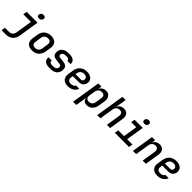

<svg xmlns="http://www.w3.org/2000/svg" viewBox="422 -2579 4555 4555"><g transform="rotate(45 2700.0 -301.0)"><path d="M441 -645C489 -645 522 -671 529 -713C535 -755 510 -782 463 -782C416 -782 382 -755 375 -713C369 -671 394 -645 441 -645ZM12 180H151C292 180 385 102 407 -34L489 -550H124L108 -452H365L299 -35C288 38 236 82 163 82H28Z M854 10C994 10 1087 -68 1109 -203L1132 -348C1152 -476 1079 -560 945 -560C804 -560 711 -482 690 -347L668 -203C648 -74 720 10 854 10ZM869 -85C797 -85 764 -126 776 -203L798 -347C810 -424 858 -465 930 -465C1002 -465 1035 -424 1023 -347L1001 -203C989 -126 941 -85 869 -85Z M1432 9H1476C1611 9 1689 -48 1706 -156C1722 -254 1681 -312 1586 -325L1454 -343C1417 -348 1400 -367 1406 -402C1413 -445 1449 -472 1506 -472H1551C1604 -472 1634 -446 1630 -410H1738C1748 -499 1680 -559 1565 -559H1520C1394 -559 1317 -504 1301 -401C1288 -315 1325 -258 1405 -247L1545 -227C1590 -221 1608 -199 1601 -155C1594 -108 1553 -80 1490 -80H1446C1385 -80 1355 -107 1362 -154H1255C1240 -52 1306 9 1432 9Z M2054 10C2178 10 2266 -46 2297 -143H2190C2175 -104 2129 -81 2069 -81C1995 -81 1956 -126 1970 -203L1977 -245H2175C2266 -245 2327 -292 2340 -379C2357 -486 2275 -560 2145 -560C2004 -560 1909 -480 1887 -340L1866 -210C1844 -75 1920 10 2054 10ZM1989 -324 1992 -347C2004 -428 2055 -475 2132 -475C2200 -475 2241 -436 2232 -379C2225 -339 2204 -324 2175 -324Z M2411 180H2519L2545 23L2563 -108C2567 -36 2617 10 2695 10C2809 10 2888 -66 2908 -198L2933 -353C2952 -477 2893 -560 2786 -560C2703 -560 2643 -520 2617 -448L2634 -550H2527ZM2672 -84C2603 -84 2569 -128 2581 -205L2603 -346C2615 -422 2663 -466 2732 -466C2802 -466 2837 -431 2825 -351L2801 -200C2788 -119 2742 -84 2672 -84Z M3040 0H3148L3203 -347C3215 -424 3264 -468 3333 -468C3399 -468 3433 -426 3421 -351L3366 0H3474L3532 -366C3551 -485 3492 -560 3383 -560C3301 -560 3239 -517 3217 -445L3235 -550L3264 -730H3156Z M3975 -645C4022 -645 4056 -671 4062 -713C4069 -755 4044 -782 3996 -782C3949 -782 3915 -755 3909 -713C3903 -671 3928 -645 3975 -645ZM3633 0H4109L4125 -98H3947L4019 -550H3745L3730 -452H3898L3842 -98H3649Z M4240 0H4348L4403 -347C4415 -424 4464 -468 4533 -468C4599 -468 4633 -426 4621 -350L4566 0H4674L4732 -366C4751 -485 4692 -560 4583 -560C4501 -560 4439 -517 4417 -445L4434 -550H4327Z M5054 10C5178 10 5266 -46 5297 -143H5190C5175 -104 5129 -81 5069 -81C4995 -81 4956 -126 4970 -203L4977 -245H5175C5266 -245 5327 -292 5340 -379C5357 -486 5275 -560 5145 -560C5004 -560 4909 -480 4887 -340L4866 -210C4844 -75 4920 10 5054 10ZM4989 -324 4992 -347C5004 -428 5055 -475 5132 -475C5200 -475 5241 -436 5232 -379C5225 -339 5204 -324 5175 -324Z"/></g></svg>

Font: JetBrains Mono SemiBold
Style: Italic
Weight: 472
Italic angle: -9°
Monospace: yes
Designer: Philipp Nurullin, Konstantin Bulenkov
Foundry: JetBrains
Version: Version 2.305